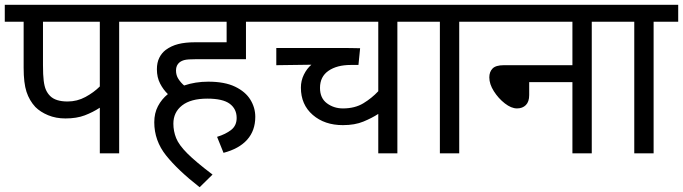

<svg xmlns="http://www.w3.org/2000/svg" viewBox="-20 -642 2860 804"><path d="M479 -551V0H398V-191Q369 -172 335 -159Q301 -146 254 -146Q214 -146 181.5 -159.5Q149 -173 128 -194Q103 -221 91 -257.5Q79 -294 79 -358V-551H0V-622H583V-551ZM398 -551H160V-369Q160 -328 163 -304Q166 -280 172.5 -265.5Q179 -251 190 -240Q213 -217 263 -217Q303 -217 338 -236Q373 -255 398 -280Z M889 -69Q925 -80 948 -98Q971 -116 971 -148Q971 -186 942 -207.5Q913 -229 848 -229Q779 -229 742.5 -200.5Q706 -172 706 -124Q706 -93 717.5 -64Q729 -35 764.5 0.5Q800 36 870 89L816 142Q725 71 675.5 9Q626 -53 626 -130Q626 -168 641.5 -197.5Q657 -227 683 -248Q664 -266 650.5 -292Q637 -318 637 -352Q637 -380 647 -400Q657 -420 674 -433Q697 -450 726.5 -457.5Q756 -465 797 -465H929V-551H568V-622H1114V-551H1010V-394H798Q767 -394 754 -391Q741 -388 732 -381Q717 -369 717 -347Q717 -327 727 -311.5Q737 -296 751 -284Q798 -300 852 -300Q921 -300 964.5 -279Q1008 -258 1028.5 -224.5Q1049 -191 1049 -153Q1049 -95 1015 -57Q981 -19 916 -2Z M1748 -551H1644V0H1564V-165Q1538 -148 1502 -133Q1466 -118 1416 -118Q1339 -118 1289.5 -161Q1240 -204 1240 -275Q1240 -304 1252.5 -329.5Q1265 -355 1284 -371L1137 -369V-441H1430Q1448 -441 1466 -440.5Q1484 -440 1488 -440L1481 -370H1449Q1391 -370 1355.5 -345.5Q1320 -321 1320 -274Q1320 -231 1349 -209.5Q1378 -188 1416 -188Q1466 -188 1501.5 -209.5Q1537 -231 1564 -260V-551H1099V-622H1748Z M1903 -551V0H1822V-551H1733V-622H2006V-551Z M1992 -622H2561V-551H2458V0H2377V-298H2196V-244Q2196 -216 2182 -202Q2168 -188 2145 -188Q2121 -188 2094 -209Q2067 -230 2048 -260Q2029 -290 2029 -318Q2029 -341 2042.5 -355Q2056 -369 2090 -369H2377V-551H1992Z M2717 -551V0H2636V-551H2547V-622H2820V-551Z"/></svg>

Font: RS Noto Sans
Style: Regular
Weight: 400
Designer: Monotype Design Team
Foundry: Monotype Imaging Inc.
Version: Version 3.10